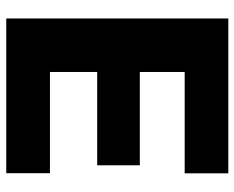

<svg xmlns="http://www.w3.org/2000/svg" viewBox="-90 -678 768 629"><g transform="rotate(90 294.5 -364.0)"><path d="M41 0V-727.5H548.3V-584.5H216.3V-437.5H522V-297.9H216.3V-143.1H547.9V0Z"/></g></svg>

Font: Inter Tight ExtraBold
Style: Regular
Weight: 800
Designer: Rasmus Andersson
Foundry: rsms
Version: Version 3.004; ttfautohint (v1.8.4.7-5d5b)